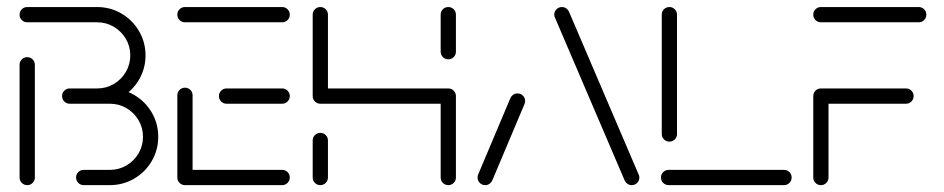

<svg xmlns="http://www.w3.org/2000/svg" viewBox="-20 -539 2747 559"><path d="M59.3 0Q50 0 43.5 -6.5Q37 -13 37 -22.2V-350.4Q37 -359.6 43.5 -366.1Q50 -372.6 59.3 -372.6Q68.5 -372.6 75 -366.1Q81.5 -359.6 81.5 -350.4V-22.2Q81.5 -13 75 -6.5Q68.5 0 59.3 0ZM233.3 -281.5H300Q338.1 -281.5 370.6 -262.6Q403 -243.7 421.9 -211.3Q440.7 -178.9 440.7 -140.7Q440.7 -102.6 421.9 -70.2Q403 -37.8 370.6 -18.9Q338.1 0 300 0H223.7Q214.4 0 208 -6.5Q201.5 -13 201.5 -22.2Q201.5 -31.5 208 -38Q214.4 -44.4 223.7 -44.4H300Q326.3 -44.4 348.3 -57.4Q370.4 -70.4 383.3 -92.4Q396.3 -114.4 396.3 -140.7Q396.3 -167 383.3 -189.1Q370.4 -211.1 348.3 -224.1Q326.3 -237 300 -237H233.3ZM160.7 -259.3Q160.7 -268.5 167.2 -275Q173.7 -281.5 183 -281.5H263Q289.3 -281.5 311.3 -294.4Q333.3 -307.4 346.3 -329.4Q359.3 -351.5 359.3 -377.8Q359.3 -404.1 346.3 -426.1Q333.3 -448.1 311.3 -461.1Q289.3 -474.1 263 -474.1H59.3Q50 -474.1 43.5 -480.6Q37 -487 37 -496.3Q37 -505.6 43.5 -512Q50 -518.5 59.3 -518.5H263Q301.1 -518.5 333.5 -499.6Q365.9 -480.7 384.8 -448.3Q403.7 -415.9 403.7 -377.8Q403.7 -339.6 384.8 -307.2Q365.9 -274.8 333.5 -255.9Q301.1 -237 263 -237H183Q173.7 -237 167.2 -243.5Q160.7 -250 160.7 -259.3Z M496.3 -22.2V-261.5Q496.3 -270.7 502.8 -277.2Q509.3 -283.7 518.5 -283.7Q527.8 -283.7 534.3 -277.2Q540.7 -270.7 540.7 -261.5V-22.2ZM823.7 -22.2Q823.7 -13 817.2 -6.5Q810.7 0 801.5 0H518.5Q509.3 0 502.8 -6.5Q496.3 -13 496.3 -22.2Q496.3 -31.5 502.8 -38Q509.3 -44.4 518.5 -44.4H801.5Q810.7 -44.4 817.2 -38Q823.7 -31.5 823.7 -22.2ZM617.4 -259.3Q617.4 -268.5 623.9 -275Q630.4 -281.5 639.6 -281.5H801.5Q810.7 -281.5 817.2 -275Q823.7 -268.5 823.7 -259.3Q823.7 -250 817.2 -243.5Q810.7 -237 801.5 -237H639.6Q630.4 -237 623.9 -243.5Q617.4 -250 617.4 -259.3ZM496.3 -496.3Q496.3 -505.6 502.8 -512Q509.3 -518.5 518.5 -518.5H801.5Q810.7 -518.5 817.2 -512Q823.7 -505.6 823.7 -496.3Q823.7 -487 817.2 -480.6Q810.7 -474.1 801.5 -474.1H518.5Q509.3 -474.1 502.8 -480.6Q496.3 -487 496.3 -496.3Z M912.6 0Q903.3 0 896.9 -6.5Q890.4 -13 890.4 -22.2V-130Q890.4 -139.3 896.9 -145.7Q903.3 -152.2 912.6 -152.2Q921.9 -152.2 928.3 -145.7Q934.8 -139.3 934.8 -130V-22.2Q934.8 -13 928.3 -6.5Q921.9 0 912.6 0ZM912.6 -518.5Q921.9 -518.5 928.3 -512Q934.8 -505.6 934.8 -496.3V-259.3Q934.8 -250 928.3 -243.5Q921.9 -237 912.6 -237Q903.3 -237 896.9 -243.5Q890.4 -250 890.4 -259.3V-496.3Q890.4 -505.6 896.9 -512Q903.3 -518.5 912.6 -518.5ZM1285.2 -237H912.6V-281.5H1285.2ZM1285.2 -281.5Q1294.4 -281.5 1300.9 -275Q1307.4 -268.5 1307.4 -259.3V-22.2Q1307.4 -13 1300.9 -6.5Q1294.4 0 1285.2 0Q1275.9 0 1269.4 -6.5Q1263 -13 1263 -22.2V-259.3Q1263 -268.5 1269.4 -275Q1275.9 -281.5 1285.2 -281.5ZM1285.2 -366.3Q1275.9 -366.3 1269.4 -372.8Q1263 -379.3 1263 -388.5V-496.3Q1263 -505.6 1269.4 -512Q1275.9 -518.5 1285.2 -518.5Q1294.4 -518.5 1300.9 -512Q1307.4 -505.6 1307.4 -496.3V-388.5Q1307.4 -379.3 1300.9 -372.8Q1294.4 -366.3 1285.2 -366.3Z M1392.6 0Q1383.3 0 1376.9 -6.5Q1370.4 -13 1370.4 -22.2Q1370.4 -26.7 1372.2 -31.1L1466.3 -254.1Q1469.3 -260 1474.6 -263.5Q1480 -267 1486.7 -267Q1495.9 -267 1502.4 -260.6Q1508.9 -254.1 1508.9 -244.8Q1508.9 -240.4 1507 -235.9L1413 -13Q1410 -7 1404.6 -3.5Q1399.3 0 1392.6 0ZM1841.5 -22.2Q1841.5 -13 1835 -6.5Q1828.5 0 1819.3 0Q1812.6 0 1807.2 -3.5Q1801.9 -7 1798.9 -13L1595.9 -487.4Q1593.7 -491.5 1593.7 -496.3Q1593.7 -505.6 1600.2 -512Q1606.7 -518.5 1615.9 -518.5Q1622.6 -518.5 1628 -515Q1633.3 -511.5 1636.3 -505.6L1839.3 -31.1Q1841.5 -27.4 1841.5 -22.2Z M2284.8 -22.2Q2284.8 -13 2278.3 -6.5Q2271.9 0 2262.6 0H1926.7Q1917.4 0 1910.9 -6.5Q1904.4 -13 1904.4 -22.2Q1904.4 -31.5 1910.9 -38Q1917.4 -44.4 1926.7 -44.4H2262.6Q2271.9 -44.4 2278.3 -38Q2284.8 -31.5 2284.8 -22.2ZM1928.9 -126.7Q1919.6 -126.7 1913.1 -133.1Q1906.7 -139.6 1906.7 -148.9V-496.3Q1906.7 -505.6 1913.1 -512Q1919.6 -518.5 1928.9 -518.5Q1938.1 -518.5 1944.6 -512Q1951.1 -505.6 1951.1 -496.3V-148.9Q1951.1 -139.6 1944.6 -133.1Q1938.1 -126.7 1928.9 -126.7Z M2392.2 -259.3V-22.2Q2392.2 -13 2385.7 -6.5Q2379.3 0 2370 0Q2360.7 0 2354.3 -6.5Q2347.8 -13 2347.8 -22.2V-259.3ZM2640 -259.3Q2640 -250 2633.5 -243.5Q2627 -237 2617.8 -237H2370Q2360.7 -237 2354.3 -243.5Q2347.8 -250 2347.8 -259.3Q2347.8 -268.5 2354.3 -275Q2360.7 -281.5 2370 -281.5H2617.8Q2627 -281.5 2633.5 -275Q2640 -268.5 2640 -259.3ZM2347.8 -496.3Q2347.8 -505.6 2354.3 -512Q2360.7 -518.5 2370 -518.5H2654.8Q2664.1 -518.5 2670.6 -512Q2677 -505.6 2677 -496.3Q2677 -487 2670.6 -480.6Q2664.1 -474.1 2654.8 -474.1H2370Q2360.7 -474.1 2354.3 -480.6Q2347.8 -487 2347.8 -496.3Z"/></svg>

Font: 26F Galaxy Hebrew
Style: Regular
Weight: 400
Designer: C₂₉H₂₅N₃O₅
Version: Version 1.000